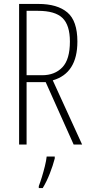

<svg xmlns="http://www.w3.org/2000/svg" viewBox="-20 -734 456 975"><path d="M175 -714Q271 -714 322 -671Q373 -628 373 -523Q373 -362 248 -326L397 0H354L212 -317H115V0H77V-714ZM173 -679H115V-352H194Q258 -352 296.5 -392Q335 -432 335 -523Q335 -606 297.5 -642.5Q260 -679 173 -679ZM258 71Q249 106 233 147Q217 188 197 221H177V211Q184 193 192.5 165.5Q201 138 208 109.5Q215 81 217 61H258Z"/></svg>

Font: Noto Sans Tamil ExtraCondensed ExtraLight
Style: Regular
Weight: 200
Width: 2
Designer: Jelle Bosma - Monotype Design Team
Foundry: Monotype Imaging Inc.
Version: Version 2.004; ttfautohint (v1.8.4.7-5d5b)